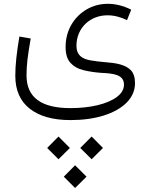

<svg xmlns="http://www.w3.org/2000/svg" viewBox="-20 -397 769 986"><path d="M450.7 420.9 508.8 362.8 450.7 304.2 392.1 362.8ZM280.3 420.9 338.9 362.8 280.3 304.2 222.2 362.8ZM365.7 568.4 424.3 510.3 365.7 451.7 307.6 510.3ZM653.8 -347.2C612.8 -368.2 571.3 -377.4 533.7 -377.4C493.7 -377.4 457.5 -367.7 424.8 -348.6C359.4 -310.1 316.9 -240.7 316.9 -156.2C316.9 -119.6 325.2 -91.8 342.3 -73.7C358.9 -55.7 380.9 -43 408.7 -36.6C436.5 -29.8 466.3 -25.4 498 -22.9C560.5 -20 616.7 -15.1 616.7 37.6C616.7 61.5 604.5 82.5 580.6 100.6C531.7 137.2 444.8 158.2 341.3 158.2C194.3 158.2 116.2 105 116.2 -9.8C116.2 -36.1 117.7 -63.5 121.1 -91.3C124.5 -119.1 129.9 -155.3 137.7 -199.2L79.6 -209.5C65.4 -125 58.6 -63.5 58.6 -8.3C58.6 66.4 83.5 123 133.3 161.6C182.6 200.2 252.4 219.7 341.8 219.7C405.8 219.7 462.4 211.9 512.7 196.3C612.3 164.6 673.3 106.4 673.3 30.3C673.3 1 666.5 -21 652.3 -36.1C624 -65.4 575.2 -73.7 521 -77.6C492.7 -80.1 467.3 -83 445.3 -86.9C400.4 -94.7 372.6 -114.3 372.6 -161.6C372.6 -253.9 442.9 -318.4 531.7 -318.4C565.4 -318.4 598.6 -310.1 632.3 -293.5Z"/></svg>

Font: Estedad Light
Style: Regular
Weight: 300
Designer: Amin Abedi
Version: Version 7.3